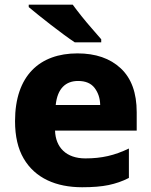

<svg xmlns="http://www.w3.org/2000/svg" viewBox="-20 -786 643 816"><path d="M102.1 -766.1V-755.9C144 -720.2 246.6 -639.6 297.9 -606H410.2V-619.1C399.4 -631.8 386.7 -646.5 371.6 -663.6C341.8 -697.3 310.5 -736.8 289.1 -766.1ZM309.1 -559.1C149.4 -559.1 43.9 -465.3 43.9 -271C43.9 -207 56.2 -153.8 80.6 -112.3C129.4 -28.8 218.3 9.8 329.1 9.8C373.5 9.8 411.1 6.8 441.4 0.5C471.7 -5.9 500.5 -15.6 527.8 -29.8V-154.8C466.8 -125.5 412.6 -112.8 342.8 -112.8C262.2 -112.8 216.3 -158.7 213.9 -231H561V-309.1C561 -391.1 538.6 -453.1 493.2 -495.6C447.8 -538.1 386.2 -559.1 309.1 -559.1ZM312 -441.9C343.3 -441.9 366.7 -432.1 381.8 -412.6C397 -392.6 405.3 -368.7 405.8 -339.8H216.8C224.1 -410.6 259.8 -441.9 312 -441.9Z"/></svg>

Font: Noto Reveo Sans
Style: Regular
Weight: 800
Designer: Monotype Design Team
Foundry: Monotype Imaging Inc.
Version: Version 2.007